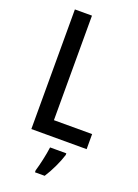

<svg xmlns="http://www.w3.org/2000/svg" viewBox="-173 -851 774 1077"><g transform="rotate(20 214.5 -312.5)"><path d="M79 -66H409V-156H181V-780H79ZM310 5V-5H213C208 37 192 108 181 143V155H239C267 112 296 51 310 5Z"/></g></svg>

Font: Noto Sans Malayalam UI Condensed Medium
Style: Regular
Weight: 500
Width: 3
Designer: Jelle Bosma - Monotype Design Team
Foundry: Monotype Imaging Inc.
Version: Version 2.104